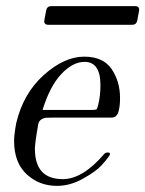

<svg xmlns="http://www.w3.org/2000/svg" viewBox="-20 -598 474 627"><path d="M138 -517Q122 -517 125 -533L131 -565Q134 -578 148 -578H421Q437 -578 434 -562L428 -530Q425 -517 411 -517ZM166 9Q108 9 67 -29Q26 -67 26 -138Q26 -158 33 -196Q56 -293 123 -353Q190 -413 255 -413Q317 -413 344.5 -372.5Q372 -332 372 -278Q372 -253 368 -238Q363 -214 345 -214H156Q139 -214 131 -213.5Q123 -213 115 -208Q107 -203 105 -193Q94 -131 94 -112Q94 -13 185 -13H188Q252 -15 321 -96Q325 -100 332 -100Q344 -100 336 -88Q328 -76 310.5 -57Q293 -38 251 -14.5Q209 9 166 9ZM119 -239H278Q292 -239 295 -241Q298 -243 301 -257Q308 -285 308 -320Q308 -396 256 -396Q218 -396 180.5 -356.5Q143 -317 119 -239Z"/></svg>

Font: HK Venetian
Style: Italic
Weight: 400
Italic angle: -12°
Version: Version 1.000;PS 001.000;hotconv 1.0.88;makeotf.lib2.5.64775